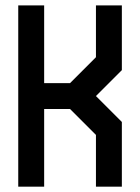

<svg xmlns="http://www.w3.org/2000/svg" viewBox="-20 -704 528 724"><path d="M48.8 -683.6H146.5V-390.6H244.1L341.8 -488.3V-683.6H439.5V-439.5L341.8 -341.8L439.5 -244.1V0H341.8V-195.3L244.1 -293H146.5V0H48.8Z"/></svg>

Font: BabelStone Runic
Style: Regular
Weight: 400
Designer: Andrew West
Foundry: BabelStone
Version: Version 7.004 November 9, 2023